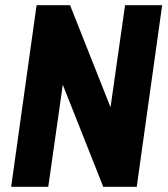

<svg xmlns="http://www.w3.org/2000/svg" viewBox="-20 -720 646 740"><path d="M605 -700 507 0H378L169 -527H241L166 0H23L121 -700H250L459 -173H387L462 -700Z"/></svg>

Font: Pathway Extreme Condensed
Style: Bold Italic
Weight: 700
Width: 3
Italic angle: -8°
Version: Version 1.001;gftools[0.9.26]